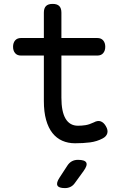

<svg xmlns="http://www.w3.org/2000/svg" viewBox="-20 -725 640 985"><path d="M479 -530Q499 -530 509.5 -517.5Q520 -505 520 -485Q520 -465 509.5 -452.5Q499 -440 479 -440H295V-224Q295 -152 316.5 -116Q338 -80 380 -80Q400 -80 419 -83Q438 -86 461 -97Q481 -108 496.5 -102.5Q512 -97 523 -78Q535 -58 530.5 -41.5Q526 -25 507 -15Q477 1 442 5.5Q407 10 365 10Q329 10 299.5 -3Q270 -16 249 -42.5Q228 -69 216.5 -110Q205 -151 205 -207V-440H88Q68 -440 57.5 -452.5Q47 -465 47 -485Q47 -505 57.5 -517.5Q68 -530 88 -530H205V-660Q205 -683 216 -694Q227 -705 250 -705Q273 -705 284 -694Q295 -683 295 -660V-530ZM285 187 326 124Q336 109 349.5 102Q363 95 380 95Q415 95 422.5 109Q430 123 409 152L364 214Q355 227 342 233.5Q329 240 313 240Q281 240 274.5 226.5Q268 213 285 187Z"/></svg>

Font: Maple Mono Normal
Style: Regular
Weight: 400
Monospace: yes
Designer: subframe7536
Version: Version 7.000